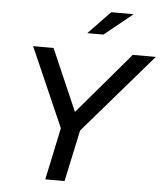

<svg xmlns="http://www.w3.org/2000/svg" viewBox="-60 -969 869 1021"><g transform="rotate(5 374.5 -458.0)"><path d="M220 0 279 -278 94 -700H203L346 -371L626 -700H749L382 -275L323 0ZM492 -916H612L461 -794H375Z"/></g></svg>

Font: Red Hat Display Medium
Style: Italic
Weight: 500
Italic angle: -12°
Designer: Pentagram / MCKL
Foundry: Pentagram / MCKL
Version: Version 1.003; Red Hat Display Medium Italic